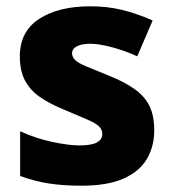

<svg xmlns="http://www.w3.org/2000/svg" viewBox="-20 -580 551 610"><path d="M470 -166Q470 -114 446 -74Q422 -34 371 -12Q320 10 239 10Q181 10 135.5 3Q90 -4 44 -21V-163Q94 -140 146.5 -129Q199 -118 233 -118Q271 -118 288 -127.5Q305 -137 305 -154Q305 -168 295 -178Q285 -188 259 -199.5Q233 -211 185 -231Q138 -250 106.5 -272Q75 -294 59 -325Q43 -356 43 -401Q43 -480 104.5 -520Q166 -560 267 -560Q321 -560 368 -548.5Q415 -537 465 -515L416 -401Q377 -419 335.5 -430Q294 -441 267 -441Q240 -441 224.5 -433Q209 -425 209 -411Q209 -399 218.5 -389.5Q228 -380 253 -369.5Q278 -359 325 -340Q373 -321 405.5 -298.5Q438 -276 454 -245Q470 -214 470 -166Z"/></svg>

Font: Noto Sans Oriya ExtraBold
Style: Regular
Weight: 800
Version: Version 2.003